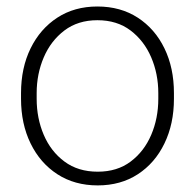

<svg xmlns="http://www.w3.org/2000/svg" viewBox="-20 -558 597 588"><path d="M44.4 -272.9Q44.4 -350.1 73.7 -409.9Q103 -469.7 155.5 -503.9Q208 -538.1 278.3 -538.1Q349.1 -538.1 401.9 -503.9Q454.6 -469.7 483.6 -409.9Q512.7 -350.1 512.7 -272.9V-255.4Q512.7 -178.7 483.6 -118.7Q454.6 -58.6 402.1 -24.4Q349.6 9.8 279.3 9.8Q208.5 9.8 155.8 -24.4Q103 -58.6 73.7 -118.7Q44.4 -178.7 44.4 -255.4ZM92.3 -255.4Q92.3 -195.8 114 -145Q135.7 -94.2 177.5 -63.2Q219.2 -32.2 279.3 -32.2Q338.9 -32.2 380.1 -63.2Q421.4 -94.2 443.1 -145Q464.8 -195.8 464.8 -255.4V-272.9Q464.8 -331.5 443.1 -382.3Q421.4 -433.1 379.9 -464.6Q338.4 -496.1 278.3 -496.1Q218.8 -496.1 177.2 -464.6Q135.7 -433.1 114 -382.3Q92.3 -331.5 92.3 -272.9Z"/></svg>

Font: Heebo ExtraLight
Style: Regular
Weight: 250
Designer: Oded Ezer
Foundry: Ezer Type House
Version: Version 3.100